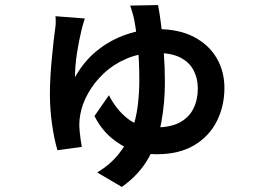

<svg xmlns="http://www.w3.org/2000/svg" viewBox="-20 -647 1040 758"><path d="M315 -574Q311 -562 307 -548.5Q303 -535 301 -525Q297 -508 292.5 -486Q288 -464 284 -438.5Q280 -413 278 -388Q276 -363 276 -342Q311 -405 363 -447Q415 -489 477.5 -510.5Q540 -532 602 -532Q687 -532 746 -501Q805 -470 835.5 -417.5Q866 -365 866 -300Q866 -229 836.5 -169.5Q807 -110 747.5 -74Q688 -38 597 -38Q549 -38 502.5 -54.5Q456 -71 417 -105Q378 -139 353 -189L410 -271Q439 -214 483.5 -179Q528 -144 594 -144Q653 -144 689.5 -163.5Q726 -183 743.5 -218Q761 -253 761 -298Q761 -337 744.5 -369Q728 -401 692.5 -419.5Q657 -438 597 -438Q533 -438 481 -416Q429 -394 390.5 -358Q352 -322 328 -279Q304 -236 297 -195Q295 -185 294 -174.5Q293 -164 293 -152Q293 -145 294.5 -128.5Q296 -112 298.5 -95Q301 -78 303 -67L207 -54Q194 -96 185.5 -156Q177 -216 177 -276Q177 -314 179.5 -352Q182 -390 185.5 -425Q189 -460 192 -488Q195 -516 198 -535Q200 -547 200 -560.5Q200 -574 199 -583ZM604 -627Q610 -597 616 -549Q622 -501 626.5 -442Q631 -383 631 -322Q631 -241 617 -165Q603 -89 566.5 -23.5Q530 42 461 91L364 34Q416 2 449 -39.5Q482 -81 499.5 -128.5Q517 -176 523.5 -227.5Q530 -279 530 -331Q530 -409 523.5 -471.5Q517 -534 509 -573Q506 -587 502 -599.5Q498 -612 494 -625Z"/></svg>

Font: Noto Sans SC SemiBold
Style: Regular
Weight: 600
Designer: Ryoko NISHIZUKA 西塚涼子 (kana, bopomofo & ideographs); Paul D. Hunt (Latin, Greek & Cyrillic); Sandoll Communications 산돌커뮤니
Foundry: Adobe
Version: Version 2.004-H2;hotconv 1.0.118;makeotfexe 2.5.65603